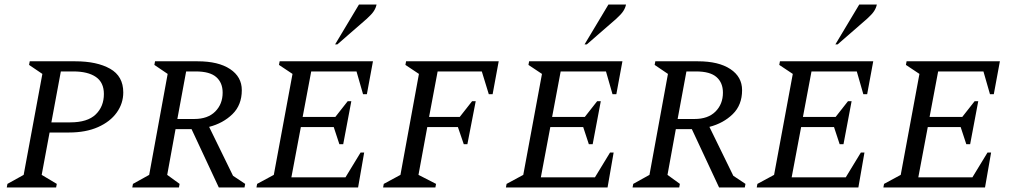

<svg xmlns="http://www.w3.org/2000/svg" viewBox="-20 -832 4492 852"><path d="M10 0 13 -16 85 -56 168 -504 109 -544 112 -560H314Q410 -560 468.5 -527Q527 -494 527 -422Q527 -373 498 -332.5Q469 -292 415 -268Q361 -244 286 -244H200L165 -56L232 -16L229 0ZM250 -515 208 -289H292Q368 -289 404.5 -324Q441 -359 441 -415Q441 -466 405.5 -490.5Q370 -515 305 -515Z M567 0 570 -16 642 -56 724 -504 665 -544 668 -560H857Q949 -560 1001 -525.5Q1053 -491 1053 -432Q1053 -366 1011.5 -325.5Q970 -285 908 -269L1014 -52L1068 -16L1065 0H951L830 -259H759L722 -56L777 -16L774 0ZM849 -515H806L767 -304H842Q902 -304 935 -337Q968 -370 968 -421Q968 -465 939.5 -490Q911 -515 849 -515Z M1118 0 1121 -16 1195 -56 1278 -504 1218 -544 1221 -560H1635L1608 -414H1591L1562 -515H1361L1323 -313H1468L1523 -383H1539L1503 -192H1486L1461 -268H1315L1273 -45H1513L1580 -155H1596L1569 0ZM1467 -635 1573 -812H1651Q1648 -797 1639 -783Q1630 -769 1608 -749L1477 -635Z M1680 0 1683 -16 1757 -56 1839 -504 1779 -544 1782 -560H2193L2166 -414H2149L2118 -515H1922L1884 -313H2020L2075 -383H2091L2054 -192H2038L2012 -268H1876L1837 -56L1915 -16L1912 0Z M2225 0 2228 -16 2302 -56 2385 -504 2325 -544 2328 -560H2742L2715 -414H2698L2669 -515H2468L2430 -313H2575L2630 -383H2646L2610 -192H2593L2568 -268H2422L2380 -45H2620L2687 -155H2703L2676 0ZM2574 -635 2680 -812H2758Q2755 -797 2746 -783Q2737 -769 2715 -749L2584 -635Z M2787 0 2790 -16 2862 -56 2944 -504 2885 -544 2888 -560H3077Q3169 -560 3221 -525.5Q3273 -491 3273 -432Q3273 -366 3231.5 -325.5Q3190 -285 3128 -269L3234 -52L3288 -16L3285 0H3171L3050 -259H2979L2942 -56L2997 -16L2994 0ZM3069 -515H3026L2987 -304H3062Q3122 -304 3155 -337Q3188 -370 3188 -421Q3188 -465 3159.5 -490Q3131 -515 3069 -515Z M3338 0 3341 -16 3415 -56 3498 -504 3438 -544 3441 -560H3855L3828 -414H3811L3782 -515H3581L3543 -313H3688L3743 -383H3759L3723 -192H3706L3681 -268H3535L3493 -45H3733L3800 -155H3816L3789 0ZM3687 -635 3793 -812H3871Q3868 -797 3859 -783Q3850 -769 3828 -749L3697 -635Z M3900 0 3903 -16 3977 -56 4060 -504 4000 -544 4003 -560H4417L4390 -414H4373L4344 -515H4143L4105 -313H4250L4305 -383H4321L4285 -192H4268L4243 -268H4097L4055 -45H4295L4362 -155H4378L4351 0Z"/></svg>

Font: Spectral SC
Style: Italic
Weight: 400
Italic angle: -10°
Designer: Jean-Baptiste Levee
Foundry: Production Type
Version: Version 2.001